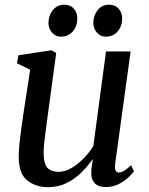

<svg xmlns="http://www.w3.org/2000/svg" viewBox="-20 -766 616 796"><path d="M178.5 10Q128.5 10 93.2 -17.8Q58 -45.5 57.5 -115Q57.5 -137 60.5 -167.8Q63.5 -198.5 68 -231.2Q72.5 -264 76.5 -291L105 -477L50.5 -503.5L56.5 -537L193 -557.5L213 -546.5L178 -288Q173 -246.5 167 -204.2Q161 -162 161 -131.5Q161 -86 177 -69.8Q193 -53.5 222.5 -53.5Q248.5 -53.5 275.2 -68.8Q302 -84 326 -108.5Q350 -133 367 -160.5L419.5 -552.5H521.5L457.5 -87.5Q452.5 -51 473 -51Q482.5 -51 494.2 -57.8Q506 -64.5 523.5 -81L535.5 -56Q530 -47.5 513.8 -31.8Q497.5 -16 473 -3.2Q448.5 9.5 418.5 9.5Q386.5 9.5 371.8 -7.5Q357 -24.5 358.5 -51.5Q358 -56 360.2 -73.8Q362.5 -91.5 364.5 -104L363 -105Q343 -76 316 -49.5Q289 -23 254.8 -6.5Q220.5 10 178.5 10ZM232 -614Q210.5 -614 195.2 -631.5Q180 -649 181 -673.5Q182 -704 200 -725.2Q218 -746.5 246.5 -746.5Q272.5 -746.5 286.8 -729.2Q301 -712 300.5 -689.5Q300.5 -657.5 282 -635.8Q263.5 -614 232 -614ZM418 -614Q396.5 -614 381.2 -631.5Q366 -649 367 -673.5Q368 -704 385.8 -725.2Q403.5 -746.5 432 -746.5Q458 -746.5 472.5 -729.2Q487 -712 486.5 -689.5Q486.5 -657.5 468 -635.8Q449.5 -614 418 -614Z"/></svg>

Font: Merriweather Text Regular
Style: Italic
Weight: 400
Italic angle: -7.8°
Designer: Eben Sorkin
Foundry: Eben Sorkin
Version: Version 2.100; ttfautohint (v1.7.19-72a1) -l 8 -r 50 -G 200 